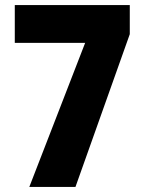

<svg xmlns="http://www.w3.org/2000/svg" viewBox="-20 -733 570 753"><path d="M95 0 314 -565H38V-713H489V-599L276 0Z"/></svg>

Font: Noto Sans Mono Condensed Black
Style: Regular
Weight: 900
Width: 3
Designer: Monotype Design Team
Foundry: Monotype Imaging Inc.
Version: Version 2.014